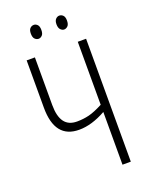

<svg xmlns="http://www.w3.org/2000/svg" viewBox="-162 -966 813 1048"><g transform="rotate(-20 244.5 -441.5)"><path d="M286.1 -843.3Q286.1 -863.8 295.9 -873.5Q305.2 -882.8 316.4 -882.8Q328.6 -882.8 337.9 -873.5Q347.2 -864.3 347.2 -843.3Q347.2 -821.3 337.9 -812Q328.1 -802.2 316.4 -802.2Q305.7 -802.2 295.9 -812Q286.1 -821.8 286.1 -843.3ZM137.2 -843.3Q137.2 -864.3 146.5 -873.5Q155.8 -882.8 168.5 -882.8Q179.7 -882.8 189 -873.5Q198.2 -864.3 198.2 -843.3Q198.2 -821.3 189 -812Q179.2 -802.2 168.5 -802.2Q156.2 -802.2 146.5 -812Q137.2 -821.3 137.2 -843.3ZM411.1 0H362.8V-306.2Q280.3 -259.8 207 -259.8Q65.9 -259.8 65.9 -439V-713.9H113.8V-437Q113.8 -371.6 137.7 -338.9Q161.6 -306.2 210.9 -306.2Q247.1 -306.2 281.2 -314.5Q314.5 -322.8 362.8 -348.1V-713.9H411.1Z"/></g></svg>

Font: Germano
Style: Regular
Weight: 300
Width: 3
Foundry: Ascender Corporation
Version: Version 1.10; ttfautohint (v1.5)